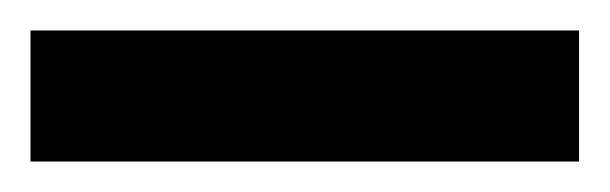

<svg xmlns="http://www.w3.org/2000/svg" viewBox="-20 -20 400 126"><path d="M360 86H0V0H360Z"/></svg>

Font: Exo 2 Semi Bold Condensed
Style: Regular
Weight: 600
Width: 3
Designer: Natanael Gama
Version: Version 1.001;PS 001.001;hotconv 1.0.70;makeotf.lib2.5.58329